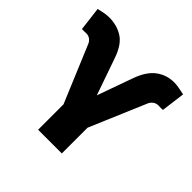

<svg xmlns="http://www.w3.org/2000/svg" viewBox="-183 -914 1091 1091"><g transform="rotate(45 363.0 -368.5)"><path d="M265.6 0V-204.1L122.1 -546.9Q115.7 -562 102.8 -571.5Q89.8 -581.1 71.3 -581.1Q67.9 -581.1 58.6 -580.6Q51.3 -580.6 44.4 -580.3Q37.6 -580.1 37.1 -581.1L19.5 -724.6Q34.7 -727.5 55.4 -732.4Q76.2 -737.3 100.6 -737.3Q162.6 -737.3 210 -707.5Q257.3 -677.7 285.2 -597.7L363.3 -374L440.4 -589.8Q467.8 -666.5 514.6 -701.9Q561.5 -737.3 623 -737.3Q643.6 -737.3 666.7 -732.4Q689.9 -727.5 706.1 -724.6L687.5 -581.1Q686 -580.1 678.5 -580.3Q670.9 -580.6 663.6 -580.6Q655.8 -581.1 653.3 -581.1Q632.3 -581.1 619.1 -570.3Q606 -559.6 600.6 -546.9L456.1 -207V0Z"/></g></svg>

Font: Inter Display Black
Style: Regular
Weight: 900
Designer: Rasmus Andersson
Foundry: rsms
Version: Version 4.000;git-a52131595